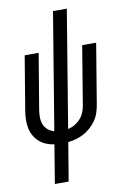

<svg xmlns="http://www.w3.org/2000/svg" viewBox="-102 -794 704 1069"><g transform="rotate(-10 250.0 -260.0)"><path d="M119 215 155 -3Q131 -6 109.5 -15Q88 -24 71 -39Q54 -54 42.5 -74.5Q31 -95 26.5 -118Q22 -141 22.5 -165.5Q23 -190 27 -214L78 -520H157L104 -203Q101 -182 101.5 -161.5Q102 -141 109.5 -123Q117 -105 132.5 -92.5Q148 -80 167 -75L276 -735H354L245 -74Q265 -78 283 -88.5Q301 -99 315 -114.5Q329 -130 337 -149Q345 -168 348 -187L403 -520H482L425 -176Q421 -154 413.5 -132Q406 -110 392 -90.5Q378 -71 360 -55Q342 -39 321.5 -28Q301 -17 278 -10.5Q255 -4 233 -2L197 215Z"/></g></svg>

Font: Iosevka SS18
Style: Italic
Weight: 400
Italic angle: -9°
Monospace: yes
Designer: Belleve Invis
Foundry: Belleve Invis
Version: Version 25.1.1; ttfautohint (v1.8.4)